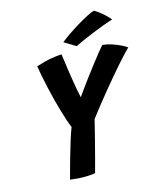

<svg xmlns="http://www.w3.org/2000/svg" viewBox="-123 -931 864 1022"><g transform="rotate(-15 309.0 -420.0)"><path d="M217 -274Q209.5 -291 200.8 -317.2Q192 -343.5 182.8 -375Q173.5 -406.5 164.8 -441Q156 -475.5 148.2 -509.8Q140.5 -544 134.2 -575.8Q128 -607.5 124 -633Q168.5 -648 204.5 -654.2Q240.5 -660.5 265.5 -661Q266.5 -652.5 269.5 -630.5Q272.5 -608.5 276.8 -579.2Q281 -550 286 -519Q291 -488 296 -460.2Q301 -432.5 305.5 -414.5Q314 -426.5 331 -450.2Q348 -474 370 -503.5Q392 -533 414.8 -562.5Q437.5 -592 457 -616.5Q476.5 -641 488.5 -653.5Q512.5 -651 537.5 -643Q562.5 -635 583.8 -624.8Q605 -614.5 618 -605Q588 -575.5 545.8 -527.2Q503.5 -479 452.5 -417Q401.5 -355 346.5 -283.5Q340.5 -259 332.8 -228.2Q325 -197.5 317.8 -168.8Q310.5 -140 305.5 -121.5Q300 -99.5 293.2 -74.2Q286.5 -49 281.2 -29.8Q276 -10.5 274.5 -4.5Q268 -2.5 250.8 -1Q233.5 0.5 213.5 0.5Q192 0.5 171.2 -1.2Q150.5 -3 136.5 -5.5Q150.5 -58 165.2 -110Q180 -162 193.5 -205.2Q207 -248.5 217 -274ZM492 -841Q512 -829.5 529.2 -815Q546.5 -800.5 558.5 -788.2Q570.5 -776 573.5 -770.5Q553.5 -765 522.2 -753.5Q491 -742 457.5 -728.2Q424 -714.5 396.2 -702Q368.5 -689.5 355 -682.5L291.5 -721Q308.5 -735.5 336.8 -754.8Q365 -774 396 -792.8Q427 -811.5 453.2 -825Q479.5 -838.5 492 -841Z"/></g></svg>

Font: Grandstander Thin SemiBold
Style: Italic
Weight: 600
Italic angle: -15°
Version: Version 1.200